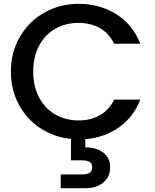

<svg xmlns="http://www.w3.org/2000/svg" viewBox="-20 -724 813 1006"><path d="M578 -202H715Q679 -110 603 -56.5Q527 -3 427 5V48Q485 48 521 75.5Q557 103 557 153Q557 203 521 232.5Q485 262 430 262H298V190H407Q435 190 449 182Q463 174 463 153Q463 132 449 124Q435 116 407 116H352V4Q264 -5 192 -52Q120 -99 78.5 -176.5Q37 -254 37 -349Q37 -451 84.5 -532Q132 -613 213.5 -658.5Q295 -704 392 -704Q503 -704 589.5 -649.5Q676 -595 715 -495H578Q551 -550 503 -577Q455 -604 392 -604Q323 -604 269 -573Q215 -542 184.5 -484Q154 -426 154 -349Q154 -272 184.5 -214Q215 -156 269 -124.5Q323 -93 392 -93Q455 -93 503 -120Q551 -147 578 -202Z"/></svg>

Font: Poppins-Tabular Medium
Style: Regular
Weight: 500
Designer: Ninad Kale (Devanagari), Jonny Pinhorn (Latin)
Foundry: Indian Type Foundry
Version: Version 4.004